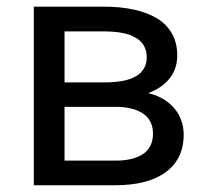

<svg xmlns="http://www.w3.org/2000/svg" viewBox="-20 -548 640 568"><path d="M80.1 0H321.3Q367.7 0 405 -9.3Q442.4 -18.6 468.8 -37.6Q495.1 -56.2 509.3 -84.2Q523.4 -112.3 523.4 -149.9Q523.4 -171.4 516.6 -190.9Q509.8 -210.4 496.6 -226.6Q483.4 -242.2 465.1 -253.7Q446.8 -265.1 422.4 -271.5L418.5 -272.5Q433.6 -278.3 446.3 -285.6Q459 -293 468.8 -302.2Q486.3 -317.9 495.4 -338.6Q504.4 -359.4 504.4 -383.3Q504.4 -420.9 489 -448.2Q473.6 -475.6 445.3 -493.2Q416.5 -510.7 376.5 -519.5Q336.4 -528.3 287.6 -528.3H80.1ZM170.9 -231.9H321.3Q348.6 -231.9 369.6 -226.6Q390.6 -221.2 404.8 -210.9Q418.5 -201.2 425.5 -186.5Q432.6 -171.9 432.6 -152.8Q432.6 -134.3 426.3 -119.9Q419.9 -105.5 407.7 -95.7Q393.6 -84.5 371.8 -78.6Q350.1 -72.8 321.3 -72.8H170.9ZM170.9 -304.2V-455.1H287.6Q317.4 -455.1 341.1 -450.7Q364.7 -446.3 380.4 -437Q397 -427.7 405.5 -413.1Q414.1 -398.4 414.1 -378.4Q414.1 -363.3 408.7 -351.3Q403.3 -339.4 393.6 -330.6Q377.9 -316.9 351.6 -310.5Q325.2 -304.2 288.6 -304.2Z"/></svg>

Font: Roboto Mono
Style: Regular
Weight: 400
Monospace: yes
Designer: Google
Version: Version 3.000